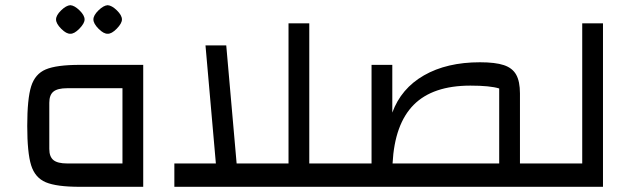

<svg xmlns="http://www.w3.org/2000/svg" viewBox="-20 -720 2444 740"><path d="M85 0ZM532 0H288Q198 0 156.5 -17.5Q115 -35 100 -83Q85 -131 85 -235Q85 -339 100 -387Q115 -435 156.5 -452.5Q198 -470 288 -470H532ZM239 -380Q202 -380 186 -367Q170 -354 170 -324V-146Q170 -116 186 -103Q202 -90 239 -90H452V-380ZM196 -645Q196 -661 215.5 -680Q235 -699 251 -700Q267 -699 286.5 -680Q306 -661 306 -645Q306 -630 286 -609.5Q266 -589 251 -590Q236 -589 216 -609Q196 -629 196 -645ZM340 -645Q340 -661 359.5 -680Q379 -699 395 -700Q411 -699 430.5 -680Q450 -661 450 -645Q450 -630 430 -609.5Q410 -589 395 -590Q380 -589 360 -609Q340 -629 340 -645Z M1292 -90V0H652V-90H812L772 -545H852L892 -90H1092V-630H1172V-90Z M2104 -90V0H1252V-90H1412V-470H1492V-286Q1526 -379 1614 -429.5Q1702 -480 1830 -480Q1889 -480 1922 -469Q1955 -458 1969.5 -432Q1984 -406 1984 -360V-90ZM1493 -90H1904V-379Q1869 -390 1793 -390Q1648 -390 1574.5 -316Q1501 -242 1493 -90Z M2064 0V-90H2224V-630H2304V0Z"/></svg>

Font: Changa
Style: Regular
Weight: 400
Designer: Eduardo Rodriguez Tunni
Foundry: Eduardo Rodriguez Tunni
Version: Version 2.002; ttfautohint (v1.5.10-5e6f)